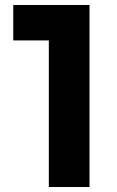

<svg xmlns="http://www.w3.org/2000/svg" viewBox="-20 -750 468 770"><path d="M338.9 0H175.8V-587.9H33.2V-730H338.9Z"/></svg>

Font: Sora
Style: Bold
Weight: 700
Designer: Jonathan Barnbrook, Julián Moncada
Foundry: Barnbrook Fonts
Version: Version 2.000